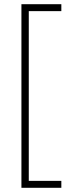

<svg xmlns="http://www.w3.org/2000/svg" viewBox="-20 -735 347 914"><path d="M272 159V126H117V-682H272V-715H82V159Z"/></svg>

Font: Noto Sans Hebrew ExtraCondensed ExtraLight
Style: Regular
Weight: 200
Width: 2
Designer: Monotype Design Team
Foundry: Monotype Imaging Inc.
Version: Version 2.004